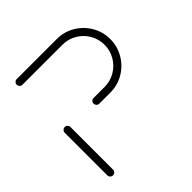

<svg xmlns="http://www.w3.org/2000/svg" viewBox="-148 -625 731 731"><g transform="rotate(-45 217.5 -259.5)"><path d="M50 0Q43.7 0 39.1 -4.4Q34.4 -8.9 34.4 -15.2V-244.8Q34.4 -251.1 39.1 -255.7Q43.7 -260.4 50 -260.4Q56.3 -260.4 60.7 -255.7Q65.2 -251.1 65.2 -244.8V-15.2Q65.2 -8.9 60.7 -4.4Q56.3 0 50 0ZM190.4 -245.6Q190.4 -251.9 194.8 -256.3Q199.3 -260.7 205.6 -260.7H265.2Q295.9 -260.7 322 -276.1Q348.1 -291.5 363.3 -317.6Q378.5 -343.7 378.5 -374.4Q378.5 -405.2 363.3 -431.3Q348.1 -457.4 322 -472.6Q295.9 -487.8 265.2 -487.8H49.6Q43.3 -487.8 38.9 -492.4Q34.4 -497 34.4 -503.3Q34.4 -509.6 38.9 -514.1Q43.3 -518.5 49.6 -518.5H265.2Q304.4 -518.5 337.4 -499.1Q370.4 -479.6 389.8 -446.7Q409.3 -413.7 409.3 -374.4Q409.3 -335.2 389.8 -302Q370.4 -268.9 337.4 -249.4Q304.4 -230 265.2 -230H205.6Q199.3 -230 194.8 -234.6Q190.4 -239.3 190.4 -245.6Z"/></g></svg>

Font: 26F Galaxy Sans Ultra Light
Style: Regular
Weight: 200
Designer: C₂₉H₂₅N₃O₅
Version: Version 1.100